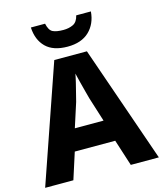

<svg xmlns="http://www.w3.org/2000/svg" viewBox="-134 -1038 966 1137"><g transform="rotate(-15 349.0 -469.5)"><path d="M525 0 473 -162H225L173 0H0L248 -717H448L697 0ZM390 -444Q386 -460 377.5 -490.5Q369 -521 361 -554Q353 -587 348 -607Q344 -584 336.5 -553.5Q329 -523 321.5 -493.5Q314 -464 309 -444L261 -295H437ZM532 -939Q526 -864 478.5 -818.5Q431 -773 346 -773Q258 -773 213 -817.5Q168 -862 164 -939H251Q260 -897 282 -886Q304 -875 347 -875Q381 -875 407 -887.5Q433 -900 442 -939Z"/></g></svg>

Font: Noto Sans Oriya
Style: Bold
Weight: 700
Designer: Amélie Bonet and Sol Matas
Foundry: Google LLC
Version: Version 2.006; ttfautohint (v1.8.4.7-5d5b)